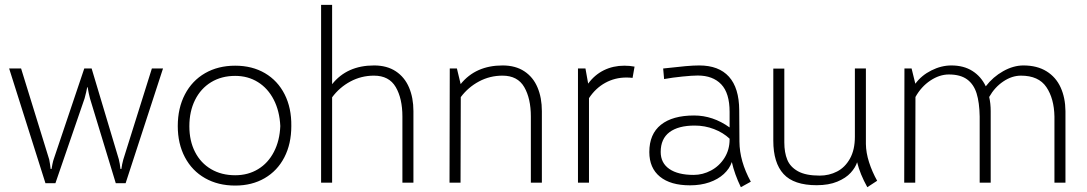

<svg xmlns="http://www.w3.org/2000/svg" viewBox="-20 -761 4529 800"><path d="M18.1 -475.6H67.9L185.1 -96.2Q186.5 -89.4 188.5 -76.4Q190.4 -63.5 190.9 -57.1H194.8Q195.3 -62.5 198.5 -77.4Q201.7 -92.3 204.1 -98.6L331.1 -475.6H361.8L475.1 -97.2Q476.6 -92.8 479 -78.4Q481.4 -64 481.9 -57.1H485.8Q486.3 -63.5 488.8 -75.7Q491.2 -87.9 493.7 -96.2L612.8 -475.6H659.2L503.4 2.4H462.4L355 -350.6Q353 -357.4 349.6 -373.3Q346.2 -389.2 345.2 -397.5H343.3Q342.8 -393.1 339.1 -377.2Q335.4 -361.3 332.5 -351.1L210.9 2.4H169.4Z M720.7 -235.8Q720.7 -310.5 750.5 -367.7Q780.3 -424.8 834.5 -456.1Q888.7 -487.3 960 -487.3Q1030.8 -487.3 1084 -456.1Q1137.2 -424.8 1166 -367.9Q1194.8 -311 1193.8 -235.8Q1193.8 -161.6 1164.8 -105.5Q1135.7 -49.3 1082.8 -18.6Q1029.8 12.2 960 12.2Q888.7 12.2 834.5 -18.6Q780.3 -49.3 750.5 -105.7Q720.7 -162.1 720.7 -235.8ZM1147.9 -235.8Q1145 -298.3 1120.6 -345.7Q1096.2 -393.1 1054.7 -418.9Q1013.2 -444.8 960 -444.8Q902.8 -444.8 859.6 -418.5Q816.4 -392.1 792.7 -344.5Q769 -296.9 769 -234.9Q769 -173.8 792.7 -127.7Q816.4 -81.5 859.6 -56.2Q902.8 -30.8 960 -30.8Q1013.7 -30.8 1055.4 -56.2Q1097.2 -81.5 1121.3 -128.2Q1145.5 -174.8 1147.9 -235.8Z M1702.6 -297.9V0H1656.7V-275.4Q1656.7 -350.6 1628.9 -398.2Q1601.1 -445.8 1538.1 -445.8Q1485.4 -445.8 1439.9 -421.4Q1394.5 -397 1363.8 -355.5V0H1317.9V-740.7H1363.8V-410.2Q1425.8 -488.3 1538.6 -488.3Q1592.3 -488.3 1629.2 -463.9Q1666 -439.5 1684.3 -396.5Q1702.6 -353.5 1702.6 -297.9Z M2237.8 -297.9V0H2191.9V-275.4Q2191.9 -350.6 2164.3 -398.2Q2136.7 -445.8 2073.7 -445.8Q2021 -445.8 1975.8 -421.6Q1930.7 -397.5 1899.9 -356.4L1898.9 0H1853L1854 -475.6H1883.8L1899.4 -410.6Q1961.9 -488.3 2074.2 -488.3Q2127.9 -488.3 2164.8 -463.9Q2201.7 -439.5 2219.7 -396.5Q2237.8 -353.5 2237.8 -297.9Z M2581.1 -487.3Q2604.5 -487.3 2624 -483.4L2615.7 -436.5Q2602.5 -438 2589.8 -438Q2542.5 -438 2502.2 -416Q2461.9 -394 2434.1 -352.1V0H2388.2V-475.6H2419.4L2430.7 -412.6Q2457.5 -449.2 2496.1 -468.3Q2534.7 -487.3 2581.1 -487.3Z M3066.9 19Q3040.5 -35.6 3029.3 -85.9Q3020 -58.1 2995.8 -35.9Q2971.7 -13.7 2935.5 -1.2Q2899.4 11.2 2855 11.2Q2773.9 11.2 2729.7 -24.9Q2685.5 -61 2685.5 -127.4Q2685.5 -202.6 2733.9 -241.2Q2782.2 -279.8 2872.1 -279.8Q2950.7 -279.8 3020 -230V-294.9Q3020 -373 2985.1 -409.7Q2950.2 -446.3 2887.2 -446.3Q2864.7 -446.3 2823.5 -442.1Q2782.2 -438 2747.1 -431.6L2743.2 -475.6Q2802.7 -482.4 2836.7 -485.4Q2870.6 -488.3 2893.6 -488.3Q2975.1 -488.3 3017.3 -441.4Q3059.6 -394.5 3060.1 -301.8L3061 -170.9Q3061.5 -89.4 3108.4 -3.9ZM3020 -180.2V-183.1Q2993.2 -208.5 2955.1 -223.1Q2917 -237.8 2874.5 -237.8Q2806.2 -237.8 2769.5 -210.2Q2732.9 -182.6 2732.9 -127.9Q2732.9 -82 2768.8 -57.1Q2804.7 -32.2 2870.1 -32.2Q2908.2 -32.2 2942.9 -50.8Q2977.5 -69.3 2998.8 -103.3Q3020 -137.2 3020 -180.2Z M3593.8 19Q3563.5 -35.6 3551.3 -85Q3544.4 -63 3524.4 -41Q3504.4 -19 3468.8 -4.2Q3433.1 10.7 3382.8 10.7Q3287.6 10.7 3244.9 -35.9Q3202.1 -82.5 3202.1 -174.8V-475.1H3248V-167.5Q3248 -125.5 3260.3 -95.5Q3272.5 -65.4 3304.9 -47.4Q3337.4 -29.3 3395.5 -29.3Q3434.6 -29.3 3467.8 -46.4Q3501 -63.5 3521.5 -100.1Q3542 -136.7 3542 -191.4V-475.6H3587.9V-161.1Q3588.4 -124.5 3601.1 -85Q3613.8 -45.4 3634.8 -7.8Z M4419.4 -297.9V0H4373.5V-275.4Q4372.1 -350.6 4339.8 -398.2Q4307.6 -445.8 4233.9 -445.8Q4196.3 -445.8 4160.4 -421.6Q4124.5 -397.5 4101.6 -356.9Q4107.9 -330.1 4107.9 -297.9V0H4062V-275.4Q4061 -334 4049.1 -372.1Q4037.1 -410.2 4009.3 -430.4Q3981.4 -450.7 3933.6 -450.7Q3894.5 -450.7 3856.4 -425.3Q3818.4 -399.9 3794.4 -356.9L3793.5 0H3747.6L3748.5 -475.6H3778.3L3793.9 -412.1Q3819.3 -446.8 3860.6 -467.5Q3901.9 -488.3 3943.8 -488.3Q3995.6 -488.3 4031.7 -465.3Q4067.9 -442.4 4087.4 -401.4Q4117.2 -440.4 4159.9 -464.4Q4202.6 -488.3 4244.1 -488.3Q4301.3 -488.3 4340.6 -463.9Q4379.9 -439.5 4399.4 -396.5Q4418.9 -353.5 4419.4 -297.9Z"/></svg>

Font: Selawik Light
Style: Regular
Weight: 300
Designer: Aaron Bell
Foundry: Microsoft Corporation
Version: Version 1.01